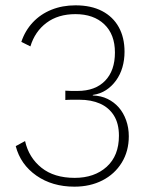

<svg xmlns="http://www.w3.org/2000/svg" viewBox="-20 -690 550 720"><path d="M259 10Q176 10 116.5 -31.5Q57 -73 39 -142L74 -161Q88 -99 135.5 -61Q183 -23 260 -23Q334 -23 380 -64.5Q426 -106 426 -181Q426 -227 407 -257Q388 -287 355 -301.5Q322 -316 278 -316Q262 -316 248.5 -316Q235 -316 225 -315V-350Q235 -349 247.5 -349Q260 -349 271 -349Q337 -349 374 -387Q411 -425 411 -493Q411 -561 371 -599Q331 -637 263 -637Q198 -637 154.5 -604.5Q111 -572 94 -516L60 -533Q74 -575 103 -606Q132 -637 173 -653.5Q214 -670 263 -670Q322 -670 363 -648.5Q404 -627 425.5 -588Q447 -549 447 -496Q447 -465 439 -437.5Q431 -410 415 -388Q399 -366 377.5 -352Q356 -338 328 -334V-332Q359 -331 383.5 -319Q408 -307 425.5 -287Q443 -267 453 -239Q463 -211 463 -179Q463 -123 436.5 -80Q410 -37 364 -13.5Q318 10 259 10Z"/></svg>

Font: Kantumruy Pro ExtraLight
Style: Regular
Weight: 250
Version: Version 1.002